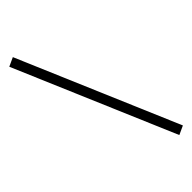

<svg xmlns="http://www.w3.org/2000/svg" viewBox="-301 -917 1073 1073"><g transform="rotate(-45 236.0 -380.0)"><path d="M463 79 411 103 9 -839 61 -863Z"/></g></svg>

Font: Shippori Mincho SemiBold
Style: Regular
Weight: 600
Designer: FONTDASU
Foundry: FONTDASU / Google Inc. / but / Adobe
Version: Version 3.110; ttfautohint (v1.8.3)